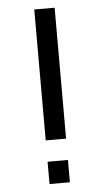

<svg xmlns="http://www.w3.org/2000/svg" viewBox="-52 -754 429 789"><g transform="rotate(-5 162.0 -360.0)"><path d="M120 -180V-720H204V-180ZM120 0V-92H204V0Z"/></g></svg>

Font: Vela Sans Med
Style: Regular
Weight: 500
Designer: Principal design: Mikhail Sharanda - project Manrope.
Design modification: Ravid Balaliev
Foundry: Mikhail Sharanda
Version: Version 1.001